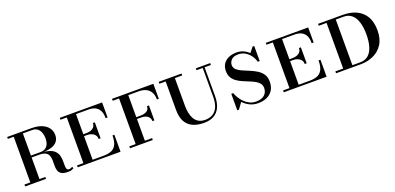

<svg xmlns="http://www.w3.org/2000/svg" viewBox="-2 -1183 3827 1861"><g transform="rotate(-20 1912.0 -253.0)"><path d="M172.5 -250.5V-262H292.5Q328 -262 348.8 -276.8Q369.5 -291.5 378.8 -316.2Q388 -341 388 -370.5Q388 -400 378.8 -427.5Q369.5 -455 348.8 -472.8Q328 -490.5 292.5 -490.5H42.5V-510H292.5Q355.5 -510 399 -491.8Q442.5 -473.5 465 -442Q487.5 -410.5 487.5 -370.5Q487.5 -310.5 441 -280.5Q394.5 -250.5 292.5 -250.5ZM42.5 0V-19.5H258V0ZM103 0V-510H197.5V0ZM482.5 10Q437.5 10 415.5 -3.8Q393.5 -17.5 386.2 -40Q379 -62.5 379.2 -89.5Q379.5 -116.5 379.5 -143.2Q379.5 -170 372 -192.5Q364.5 -215 341.8 -228.8Q319 -242.5 272.5 -242.5H172.5V-253H292.5Q352 -253 387.8 -240Q423.5 -227 441.5 -205.5Q459.5 -184 465.8 -158Q472 -132 472.2 -106.2Q472.5 -80.5 472.2 -59Q472 -37.5 477.5 -24.5Q483 -11.5 500.5 -11.5Q510.5 -11.5 518.8 -14.8Q527 -18 536 -23.5L542.5 -5Q530.5 1.5 518.2 5.8Q506 10 482.5 10Z M869.5 -188.5Q869.5 -214.5 855.8 -231Q842 -247.5 821.5 -255.2Q801 -263 780 -263H725V-282.5H780Q801 -282.5 821.5 -289.2Q842 -296 855.8 -311.5Q869.5 -327 869.5 -353H889.5V-188.5ZM1007 -175H1026.5V0H585V-19.5H650.5V-490.5H585V-510H1022V-355H1002Q1002 -408.5 984.2 -438Q966.5 -467.5 937.8 -479Q909 -490.5 875.5 -490.5H745.5V-19.5H860Q903.5 -19.5 936.5 -31.8Q969.5 -44 988.2 -77.8Q1007 -111.5 1007 -175Z M1418.5 -173Q1418.5 -204.5 1394.8 -224Q1371 -243.5 1324.5 -243.5H1269V-262.5H1324.5Q1371 -262.5 1394.8 -279.2Q1418.5 -296 1418.5 -327.5H1438.5V-173ZM1550.5 -510V-355H1531Q1531 -401 1513.8 -431Q1496.5 -461 1465.8 -475.5Q1435 -490 1394 -490H1284.5V-19.5H1359V0H1124V-19.5H1189.5V-490H1124V-510Z M1885.5 14.5Q1816.5 14.5 1768.5 -8Q1720.5 -30.5 1695.5 -77Q1670.5 -123.5 1670.5 -195V-510H1765.5V-205Q1765.5 -167 1772.2 -131.8Q1779 -96.5 1794.8 -69Q1810.5 -41.5 1837.5 -25.5Q1864.5 -9.5 1905.5 -9.5Q1950.5 -9.5 1983.5 -29.2Q2016.5 -49 2034.5 -90.2Q2052.5 -131.5 2052.5 -195V-510H2072V-195Q2072 -127.5 2051 -80.8Q2030 -34 1988.5 -9.8Q1947 14.5 1885.5 14.5ZM1605.5 -490.5V-510H1841V-490.5ZM1988.5 -490.5V-510H2137V-490.5Z M2443.5 14.5Q2397 14.5 2360.8 -2.8Q2324.5 -20 2297.8 -46.8Q2271 -73.5 2253.5 -104Q2236 -134.5 2227 -160.5H2246.5Q2254.5 -138 2270 -111.8Q2285.5 -85.5 2308.2 -61.8Q2331 -38 2361.2 -22.8Q2391.5 -7.5 2428.5 -7.5Q2469 -7.5 2495 -20.5Q2521 -33.5 2533.5 -55.8Q2546 -78 2546 -105Q2546 -134 2530.2 -153.5Q2514.5 -173 2488.2 -187.2Q2462 -201.5 2430.8 -213.8Q2399.5 -226 2368.2 -239.8Q2337 -253.5 2310.8 -272.2Q2284.5 -291 2268.8 -318.2Q2253 -345.5 2253 -385Q2253 -428 2273 -458Q2293 -488 2328.5 -504Q2364 -520 2410.5 -520Q2457 -520 2495 -498.5Q2533 -477 2558.8 -441.8Q2584.5 -406.5 2594.5 -364.5H2575Q2565 -400.5 2543 -430.5Q2521 -460.5 2489.8 -478.8Q2458.5 -497 2420 -497Q2371 -497 2348.5 -473.2Q2326 -449.5 2326 -420Q2326 -391.5 2347 -372.2Q2368 -353 2401.2 -338.5Q2434.5 -324 2472 -308.8Q2509.5 -293.5 2542.8 -273Q2576 -252.5 2597 -222Q2618 -191.5 2618 -145Q2618 -92.5 2595.5 -57Q2573 -21.5 2533.5 -3.5Q2494 14.5 2443.5 14.5ZM2227 10V-160.5Q2240 -136 2249.8 -120.2Q2259.5 -104.5 2269.5 -90.8Q2279.5 -77 2293 -57.5L2244 10ZM2594.5 -364.5Q2585 -387 2575.5 -400.8Q2566 -414.5 2555.2 -427.5Q2544.5 -440.5 2530 -460L2577.5 -520H2594.5Z M2995 -188.5Q2995 -214.5 2981.2 -231Q2967.5 -247.5 2947 -255.2Q2926.5 -263 2905.5 -263H2850.5V-282.5H2905.5Q2926.5 -282.5 2947 -289.2Q2967.5 -296 2981.2 -311.5Q2995 -327 2995 -353H3015V-188.5ZM3132.5 -175H3152V0H2710.5V-19.5H2776V-490.5H2710.5V-510H3147.5V-355H3127.5Q3127.5 -408.5 3109.8 -438Q3092 -467.5 3063.2 -479Q3034.5 -490.5 3001 -490.5H2871V-19.5H2985.5Q3029 -19.5 3062 -31.8Q3095 -44 3113.8 -77.8Q3132.5 -111.5 3132.5 -175Z M3249.5 0V-19.5H3504.5Q3556.5 -19.5 3589.8 -47.8Q3623 -76 3639 -129Q3655 -182 3655 -255Q3655 -326 3639 -378.8Q3623 -431.5 3589.8 -461Q3556.5 -490.5 3504.5 -490.5H3249.5V-510H3504.5Q3583.5 -510 3643 -482.2Q3702.5 -454.5 3736 -398Q3769.5 -341.5 3769.5 -255Q3769.5 -166 3732 -109.8Q3694.5 -53.5 3634 -26.8Q3573.5 0 3504.5 0ZM3330 0V-510H3425V0Z"/></g></svg>

Font: Bodoni Moda SC 11pt
Style: Regular
Weight: 400
Version: Version 2.005